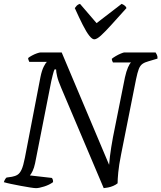

<svg xmlns="http://www.w3.org/2000/svg" viewBox="-29 -976 837 996"><path d="M158 0Q149 0 127 -3.5Q105 -7 78 -12Q51 -17 27.5 -22Q4 -27 -9 -31Q-7 -38 -3 -45Q1 -52 5 -55L33 -59Q50 -62 62 -69.5Q74 -77 83 -96.5Q92 -116 100 -157L181 -577Q188 -611 198 -630.5Q208 -650 214 -655H123Q122 -658 119.5 -663.5Q117 -669 117 -675Q124 -681 137 -688Q150 -695 163 -699.5Q176 -704 182 -704H291L537 -121Q539 -144 541.5 -166Q544 -188 548 -212Q552 -236 557 -264L619 -574Q626 -606 635 -626.5Q644 -647 651 -652H557Q556 -654 553.5 -659.5Q551 -665 551 -671Q558 -677 571.5 -685Q585 -693 598.5 -698.5Q612 -704 616 -704H778Q781 -700 785 -691.5Q789 -683 788 -672L741 -658Q722 -653 710 -644.5Q698 -636 691 -618Q684 -600 677 -566L599 -174Q588 -119 584.5 -82Q581 -45 581 -25Q571 -17 558 -11.5Q545 -6 532 -3.5Q519 -1 509 0L289 -519Q273 -556 267.5 -579.5Q262 -603 262 -616H254Q252 -611 249.5 -604.5Q247 -598 244.5 -586.5Q242 -575 237 -555L153 -129Q148 -105 140 -88.5Q132 -72 126 -66L240 -53Q243 -50 245 -43.5Q247 -37 246 -31Q227 -17 200 -8.5Q173 0 158 0ZM460 -772Q449 -772 434 -791Q419 -810 400.5 -846.5Q382 -883 359 -934Q364 -941 369.5 -947Q375 -953 386 -956L472 -856L602 -956Q612 -952 619 -946Q626 -940 627 -934Q582 -884 549 -847.5Q516 -811 494.5 -791.5Q473 -772 460 -772Z"/></svg>

Font: Texturina Medium 12pt Light
Style: Italic
Weight: 300
Italic angle: -11°
Version: Version 1.002